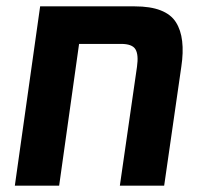

<svg xmlns="http://www.w3.org/2000/svg" viewBox="-20 -587 646 607"><path d="M405.8 -566.9Q455.6 -566.9 488 -554.2Q520.5 -541.5 536.1 -516.8Q551.8 -492.2 555.9 -456.8Q560.1 -421.4 553.2 -376L499 0H358.9L413.1 -376Q418.5 -414.1 408.2 -431.2Q397.9 -448.2 362.8 -448.2H230L167 0H26.9L106.9 -566.9Z"/></svg>

Font: FiraGO SemiBold
Style: Italic
Weight: 600
Italic angle: -8°
Designer: bBox Type GmbH
Foundry: bBox Type GmbH
Version: Version 1.001;PS 001.001;hotconv 1.0.88;makeotf.lib2.5.64775